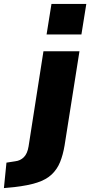

<svg xmlns="http://www.w3.org/2000/svg" viewBox="-118 -768 461 981"><path d="M120 -592 145 -748H323L298 -592ZM-98 193 -85 63 -40 56Q-14 53 4 35Q22 17 28 -20L104 -506H288L212 -25Q204 23 189 60Q174 97 146 123.5Q118 150 71.5 165Q25 180 -45 188Z"/></svg>

Font: Nunito Sans 7pt SemiCondensed Black
Style: Italic
Weight: 900
Width: 4
Italic angle: -9°
Designer: Vernon Adams
Foundry: Vernon Adams
Version: Version 3.101;gftools[0.9.27]